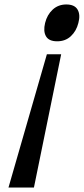

<svg xmlns="http://www.w3.org/2000/svg" viewBox="-20 -840 375 860"><path d="M331 -737Q322 -701 297.5 -678Q273 -655 236 -655Q199 -655 186 -677.5Q173 -700 182 -737Q191 -774 216 -797Q241 -820 277 -820Q314 -820 327.5 -797Q341 -774 331 -737ZM132 0H18L190 -597H254Z"/></svg>

Font: TypoPRO Sinkin Sans
Style: 400 Italic
Weight: 400
Italic angle: -112°
Designer: Keith Bates
Foundry: K-Type
Version: Sinkin Sans (version 1.0)  by Keith Bates   •   © 2014   www